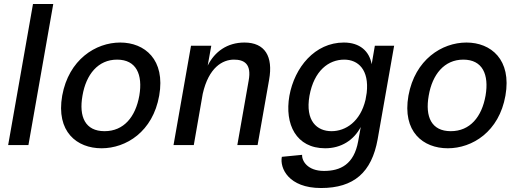

<svg xmlns="http://www.w3.org/2000/svg" viewBox="-20 -730 2634 966"><path d="M21 0H123L248 -710H146Z M491 16C614 16 749 -67 781 -249C813 -430 708 -516 585 -516C461 -516 326 -430 293 -249C261 -67 367 16 491 16ZM395 -249C413 -355 473 -430 569 -430C666 -430 699 -355 681 -249C662 -142 603 -70 506 -70C409 -70 376 -142 395 -249Z M1231 -324 1174 0H1276L1334 -329C1355 -446 1313 -516 1210 -516C1123 -516 1060 -470 1025 -400L1043 -500H941L853 0H955L1000 -258C1030 -391 1100 -430 1157 -430C1207 -430 1247 -410 1231 -324Z M1595 216C1761 216 1850 137 1880 -29L1963 -500H1866L1850 -407C1838 -473 1790 -516 1710 -516C1564 -516 1462 -391 1436 -248C1411 -105 1470 16 1616 16C1697 16 1760 -25 1795 -91L1782 -19C1761 97 1693 130 1610 130C1527 130 1498 79 1500 49L1398 59C1387 115 1431 216 1595 216ZM1537 -248C1560 -375 1634 -430 1712 -430C1782 -430 1838 -379 1825 -263L1819 -228C1793 -118 1719 -70 1648 -70C1575 -70 1515 -121 1537 -248Z M2233 16C2356 16 2491 -67 2523 -249C2555 -430 2450 -516 2327 -516C2203 -516 2068 -430 2035 -249C2003 -67 2109 16 2233 16ZM2137 -249C2155 -355 2215 -430 2311 -430C2408 -430 2441 -355 2423 -249C2404 -142 2345 -70 2248 -70C2151 -70 2118 -142 2137 -249Z"/></svg>

Font: Uncut Sans Medium
Style: Italic
Weight: 500
Italic angle: -10°
Designer: Kasper Nordkvist
Foundry: Uncut Type
Version: Version 1.111;FEAKit 1.0